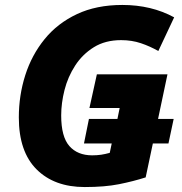

<svg xmlns="http://www.w3.org/2000/svg" viewBox="-20 -745 734 775"><path d="M322 10Q199 10 127.5 -61.5Q56 -133 56 -271Q56 -360 82 -441.5Q108 -523 160 -587Q212 -651 290.5 -688Q369 -725 474 -725Q591 -725 683 -675L619 -539Q586 -558 549 -570.5Q512 -583 469 -583Q405 -583 359 -554.5Q313 -526 283.5 -480.5Q254 -435 240.5 -382Q227 -329 227 -279Q227 -193 260 -155.5Q293 -118 352 -118Q372 -118 388.5 -120.5Q405 -123 423 -128L431 -166H319L339 -265H454L463 -309H341L371 -445H656L618 -265H681L660 -166H597L568 -29Q518 -13 460.5 -1.5Q403 10 322 10Z"/></svg>

Font: Noto Sans ExtraBold
Style: Italic
Weight: 800
Italic angle: -12°
Designer: Monotype Design Team
Foundry: Monotype Imaging Inc.
Version: Version 2.013; ttfautohint (v1.8.4.7-5d5b)